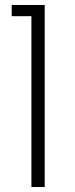

<svg xmlns="http://www.w3.org/2000/svg" viewBox="-20 -750 302 770"><path d="M159.2 0H106V-685.1H26.9V-730H159.2Z"/></svg>

Font: Sora ExtraLight
Style: Regular
Weight: 200
Designer: Jonathan Barnbrook, Julián Moncada
Foundry: Barnbrook Fonts
Version: Version 2.000